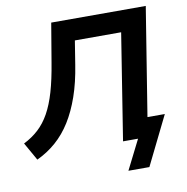

<svg xmlns="http://www.w3.org/2000/svg" viewBox="-98 -794 1021 1046"><g transform="rotate(-10 412.5 -271.0)"><path d="M528 163 610 0H527L620 -587H364L343 -456Q328 -360 301.5 -284Q275 -208 239 -150.5Q203 -93 155.5 -51.5Q108 -10 50 17L-6 -82Q40 -105 75.5 -137.5Q111 -170 137.5 -217.5Q164 -265 183.5 -332Q203 -399 218 -491L254 -705H777L681 -107H777L644 163Z"/></g></svg>

Font: Nunito Sans 6pt
Style: Bold Italic
Weight: 700
Italic angle: -9°
Version: Version 3.101;gftools[0.9.27]